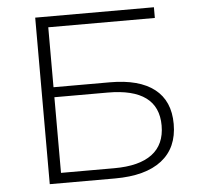

<svg xmlns="http://www.w3.org/2000/svg" viewBox="-51 -752 825 804"><g transform="rotate(-5 361.5 -350.0)"><path d="M126 -700H625V-655H177V-403H414Q537 -403 601 -353Q665 -303 665 -206Q665 -106 597 -53Q529 0 400 0H126ZM614 -204Q614 -361 401 -361H177V-43H401Q506 -43 560 -83.5Q614 -124 614 -204Z"/></g></svg>

Font: Goldbeck Next Light
Style: Regular
Weight: 300
Designer: Julieta Ulanovsky
Foundry: Julieta Ulanovsky
Version: Version 7.200